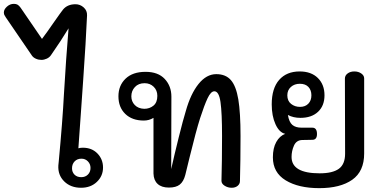

<svg xmlns="http://www.w3.org/2000/svg" viewBox="-104 -974 1993 997"><path d="M431 -104Q431 -60 399 -29.5Q367 1 317 1Q263 1 229.5 -32Q196 -65 199 -115L201 -135Q221 -348 228 -485Q239 -672 252 -827Q214 -764 161 -688Q153 -676 139 -669.5Q125 -663 111 -663Q96 -663 82.5 -669Q69 -675 62 -685L-74 -884Q-75 -886 -78.5 -891.5Q-82 -897 -83 -901Q-84 -905 -84 -909Q-84 -925 -68 -939.5Q-52 -954 -32 -954Q-20 -954 -12.5 -949.5Q-5 -945 3 -934L114 -772Q142 -809 172 -853Q214 -913 223 -924Q246 -952 288 -952Q312 -952 330.5 -935.5Q349 -919 348 -894Q342 -758 328 -559L316 -387L303 -204Q314 -207 326 -207Q373 -207 402 -177Q431 -147 431 -104ZM366 -102Q366 -122 352.5 -136Q339 -150 319 -150Q297 -150 283.5 -136Q270 -122 270 -100Q270 -80 283 -67Q296 -54 318 -54Q339 -54 352.5 -67.5Q366 -81 366 -102Z M1145 -268Q1145 -139 1142 -34Q1142 -19 1130 -9Q1118 1 1099 1Q1079 1 1062.5 -9.5Q1046 -20 1046 -35Q1049 -137 1049 -268Q1049 -388 1041 -444Q1033 -500 1009 -500Q991 -500 974 -464Q957 -428 935 -360Q914 -294 881 -159L858 -65Q849 -31 829.5 -15.5Q810 0 773 0Q735 0 714.5 -19Q694 -38 693 -73V-362Q670 -348 643 -348Q582 -348 546.5 -382.5Q511 -417 511 -474Q511 -530 548 -565.5Q585 -601 652 -601Q717 -601 751.5 -564Q786 -527 786 -472L785 -96Q801 -168 824 -260.5Q847 -353 861 -398Q886 -487 927 -538Q968 -589 1019 -589Q1068 -589 1095 -558Q1122 -527 1133.5 -458Q1145 -389 1145 -268ZM645 -409Q673 -409 693 -425.5Q713 -442 713 -476Q713 -505 694 -523.5Q675 -542 647 -542Q615 -542 596.5 -522Q578 -502 578 -474Q578 -447 596 -428.5Q614 -410 645 -409Z M1787 -567V-177Q1787 -84 1725 -40.5Q1663 3 1554 3Q1446 3 1379.5 -37.5Q1313 -78 1313 -157Q1313 -205 1330.5 -236.5Q1348 -268 1377 -279Q1346 -286 1326.5 -329Q1307 -372 1307 -432Q1307 -515 1345.5 -559Q1384 -603 1452 -603Q1512 -603 1546.5 -569Q1581 -535 1581 -479Q1581 -425 1547.5 -393.5Q1514 -362 1456 -362Q1419 -362 1391 -377Q1397 -340 1414 -325.5Q1431 -311 1462 -311H1518Q1542 -311 1542 -278Q1542 -248 1518 -248Q1484 -248 1465 -247Q1435 -246 1422.5 -218Q1410 -190 1410 -159Q1410 -74 1556 -74Q1623 -74 1655.5 -97.5Q1688 -121 1688 -176L1687 -566Q1687 -582 1701 -592.5Q1715 -603 1736 -603Q1757 -603 1772 -592.5Q1787 -582 1787 -567ZM1388 -479Q1388 -450 1407.5 -434.5Q1427 -419 1454 -419Q1481 -419 1497 -435.5Q1513 -452 1513 -479Q1513 -506 1497.5 -522.5Q1482 -539 1453 -539Q1425 -539 1406.5 -522.5Q1388 -506 1388 -479Z"/></svg>

Font: Mali Medium
Style: Regular
Weight: 500
Version: Version 1.000; ttfautohint (v1.6)